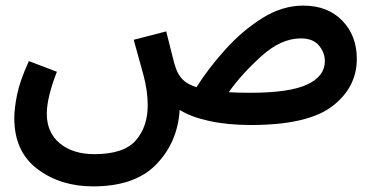

<svg xmlns="http://www.w3.org/2000/svg" viewBox="-20 -433 1332 685"><path d="M875 13Q1078 13 1165.5 -54Q1253 -121 1253 -223Q1253 -306 1201 -359.5Q1149 -413 1062 -413Q987 -413 916 -368.5Q845 -324 784.5 -257Q724 -190 681 -122Q649 -132 632.5 -148.5Q616 -165 608 -188Q602 -204 595 -233.5Q588 -263 573 -321L457 -291Q476 -224 491.5 -166.5Q507 -109 507 -58Q507 20 464 68.5Q421 117 317 117Q240 117 193.5 78.5Q147 40 147 -27Q147 -85 183 -177L83 -215Q51 -145 41 -95.5Q31 -46 31 -12Q31 108 113.5 170Q196 232 312 232Q462 232 538 153Q614 74 621 -41Q660 -16 726 -1.5Q792 13 875 13ZM1053 -296Q1097 -296 1118 -270.5Q1139 -245 1139 -215Q1139 -161 1076 -131.5Q1013 -102 873 -102Q830 -102 796 -104Q843 -170 913 -233Q983 -296 1053 -296Z"/></svg>

Font: Noto Sans Arabic UI SemiCondensed Semi
Style: Regular
Weight: 600
Width: 4
Designer: Nadine Chahine - Monotype Design Team
Foundry: Monotype Imaging Inc.
Version: Version 1.900